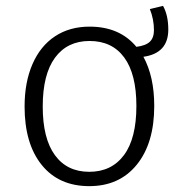

<svg xmlns="http://www.w3.org/2000/svg" viewBox="-20 -625 620 656"><path d="M470 -431Q507 -363 507 -263Q507 -136 447.5 -62.5Q388 11 285 11Q181 11 122.5 -61.5Q64 -134 64 -261Q64 -344 91 -406Q118 -468 168 -501Q218 -534 286 -534Q389 -534 446 -465Q478 -469 492 -482.5Q506 -496 506 -522Q506 -559 492 -594L537 -605Q555 -573 555 -524Q555 -443 470 -431ZM446 -263Q446 -372 404.5 -428.5Q363 -485 286 -485Q210 -485 168 -428Q126 -371 126 -261Q126 -152 167.5 -95Q209 -38 285 -38Q361 -38 403.5 -95Q446 -152 446 -263Z"/></svg>

Font: Fira Sans Light
Style: Regular
Weight: 300
Designer: bBox Type GmbH & Carrois Corporate GbR & Edenspiekermann AG
Foundry: bBox Type GmbH & Carrois Corporate GbR & Edenspiekermann AG
Version: Version 4.301